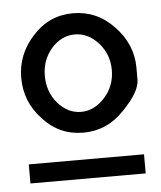

<svg xmlns="http://www.w3.org/2000/svg" viewBox="-42 -773 462 551"><g transform="rotate(-5 189.5 -498.0)"><path d="M24 -564Q24 -495 72 -444Q119 -392 188 -392Q257 -392 306 -444Q356 -495 356 -530V-564Q356 -632 306 -684Q257 -736 188 -736Q119 -736 72 -684Q24 -632 24 -564ZM120 -642Q149 -675 188 -675Q226 -675 256 -642Q285 -609 285 -564Q285 -518 255 -485Q225 -452 187 -452Q149 -452 120 -485Q92 -518 92 -564Q92 -609 120 -642ZM24 -315V-260H356V-315Z"/></g></svg>

Font: Sawarabi Gothic
Style: Regular
Weight: 400
Designer: mshio (mshio@users.sourceforge.jp)
Version: Version 20141215